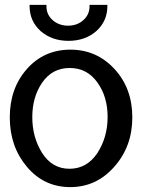

<svg xmlns="http://www.w3.org/2000/svg" viewBox="-20 -745 580 785"><path d="M448 -463Q375 -542 268 -542Q160 -542 90 -463Q20 -384 20 -265Q20 -146 90 -63Q160 20 267 20Q374 20 447 -63Q521 -146 521 -265Q521 -384 448 -463ZM153 -408Q194 -467 265 -467Q336 -467 378 -408Q420 -350 420 -267Q420 -184 378 -119Q335 -55 264 -55Q193 -55 152 -120Q112 -184 112 -266Q112 -349 153 -408ZM101 -725V-720Q101 -659 146 -618Q192 -578 260 -578Q328 -578 374 -618Q419 -659 419 -720V-725H346V-718Q346 -685 320 -662Q295 -640 258 -640Q222 -640 196 -662Q170 -685 170 -718V-725Z"/></svg>

Font: Sawarabi Gothic
Style: Regular
Weight: 400
Designer: mshio (mshio@users.sourceforge.jp)
Version: Version 20141215